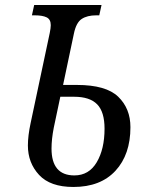

<svg xmlns="http://www.w3.org/2000/svg" viewBox="-20 -734 574 764"><path d="M91 -155Q91 -194 102 -245L178 -603Q182 -623 182 -634Q182 -657 165.5 -665Q149 -673 118 -673H107L116 -714H384L375 -673H363Q327 -673 305 -658.5Q283 -644 274 -600L231 -396H286Q402 -396 450.5 -349Q499 -302 499 -228Q499 -119 439.5 -54.5Q380 10 272 10Q180 10 135.5 -38Q91 -86 91 -155ZM396 -222Q396 -289 366.5 -319Q337 -349 275 -349H220L194 -226Q185 -180 185 -143Q185 -36 276 -36Q334 -36 365 -88.5Q396 -141 396 -222Z"/></svg>

Font: Noto Serif Narrow
Style: Italic
Weight: 400
Width: 4
Italic angle: -12°
Designer: Monotype Design Team
Foundry: Monotype Imaging Inc.
Version: Version 1.001